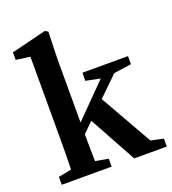

<svg xmlns="http://www.w3.org/2000/svg" viewBox="-134 -834 839 936"><g transform="rotate(-20 286.0 -366.5)"><path d="M26 0V-41L94 -54Q95 -92 95.5 -134Q96 -176 96 -210V-639L23 -649V-688L205 -733L220 -724L216 -583V-254L382 -422L307 -437L308 -479H544V-437L453 -424L352 -326L506 -55L571 -41V0H402L268 -244L216 -193Q216 -159 216.5 -122.5Q217 -86 218 -53L285 -41V0Z"/></g></svg>

Font: Source Serif Pro Semibold
Style: Regular
Weight: 600
Designer: Frank Grießhammer
Foundry: Adobe Systems Incorporated
Version: Version 3.000;hotconv 1.0.109;makeotfexe 2.5.65596